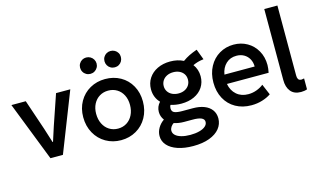

<svg xmlns="http://www.w3.org/2000/svg" viewBox="-107 -1083 2707 1627"><g transform="rotate(-15 1246.5 -269.0)"><path d="M12.7 -520.5H138.7L228.5 -254.9L268.6 -127.9H272.5L313.5 -254.9L404.3 -520.5H529.3L325.2 0H215.8Z M573.7 -262.7Q573.7 -339.8 608.2 -400.4Q642.6 -460.9 702.4 -494.6Q762.2 -528.3 835.4 -528.3Q909.7 -528.3 969.5 -494.9Q1029.3 -461.4 1063.2 -400.6Q1097.2 -339.8 1097.2 -262.7Q1097.2 -184.1 1063 -122.6Q1028.8 -61 969 -26.6Q909.2 7.8 835.4 7.8Q762.2 7.8 702.4 -26.6Q642.6 -61 608.2 -122.8Q573.7 -184.6 573.7 -262.7ZM983.9 -262.7Q983.9 -311 965.1 -348.1Q946.3 -385.3 912.6 -406Q878.9 -426.8 835.4 -426.8Q793 -426.8 759.3 -406.2Q725.6 -385.7 706.3 -348.4Q687 -311 687 -262.7Q687 -212.9 706.1 -174.6Q725.1 -136.2 759 -115Q793 -93.8 835.4 -93.8Q878.4 -93.8 912.1 -115Q945.8 -136.2 964.8 -174.6Q983.9 -212.9 983.9 -262.7ZM870.6 -674.8Q870.6 -694.3 880.1 -710.7Q889.6 -727.1 906 -736.6Q922.4 -746.1 941.9 -746.1Q961.9 -746.1 978.8 -736.6Q995.6 -727.1 1005.1 -710.7Q1014.6 -694.3 1014.2 -674.8Q1014.2 -654.8 1004.9 -638.2Q995.6 -621.6 979.2 -612.1Q962.9 -602.5 942.9 -602.5Q922.9 -602.5 906.2 -612.1Q889.6 -621.6 880.1 -638.2Q870.6 -654.8 870.6 -674.8ZM656.7 -674.8Q656.7 -694.3 666.3 -710.7Q675.8 -727.1 692.1 -736.6Q708.5 -746.1 728 -746.1Q748 -746.1 764.6 -736.6Q781.2 -727.1 791 -710.9Q800.8 -694.8 801.3 -674.8Q801.3 -654.8 791.5 -638.2Q781.7 -621.6 765.4 -612.1Q749 -602.5 729 -602.5Q709 -602.5 692.4 -612.1Q675.8 -621.6 666.3 -638.2Q656.7 -654.8 656.7 -674.8Z M1157.2 58.6Q1157.2 21.5 1176.8 -11.7Q1196.3 -44.9 1229 -67.4Q1204.1 -100.1 1204.1 -140.6Q1204.1 -187 1236.8 -222.2Q1213.9 -245.6 1201.7 -276.1Q1189.5 -306.6 1189.5 -342.8Q1189.5 -397 1217.3 -439.5Q1245.1 -481.9 1294.4 -505.6Q1343.8 -529.3 1406.2 -529.3Q1471.7 -529.3 1522.5 -503.4Q1550.8 -523.9 1580.6 -538.6Q1610.4 -553.2 1650.4 -567.4L1685.5 -474.6Q1654.3 -470.7 1633.5 -464.6Q1612.8 -458.5 1590.3 -448.2Q1625 -401.9 1625 -341.8Q1625 -288.1 1597.9 -246.6Q1570.8 -205.1 1521.5 -182.1Q1472.2 -159.2 1408.2 -159.2Q1358.4 -159.2 1315.9 -173.3Q1307.6 -162.6 1307.6 -144.5Q1307.6 -114.7 1331.3 -105.7Q1355 -96.7 1397.5 -96.7H1491.2Q1547.4 -96.7 1589.4 -80.6Q1631.3 -64.5 1654.5 -33.2Q1677.7 -2 1677.7 42Q1677.2 91.8 1646 130.6Q1614.7 169.4 1555.2 191.7Q1495.6 213.9 1413.1 213.9Q1335.4 213.9 1277.6 194.3Q1219.7 174.8 1188.5 139.6Q1157.2 104.5 1157.2 58.6ZM1513.7 -342.8Q1513.7 -371.1 1499.8 -391.8Q1485.8 -412.6 1461.9 -423.6Q1438 -434.6 1408.2 -434.6Q1377 -434.6 1352.5 -422.6Q1328.1 -410.6 1314.5 -389.2Q1300.8 -367.7 1300.8 -340.8Q1300.8 -314 1314.7 -293Q1328.6 -272 1353 -260.5Q1377.4 -249 1408.2 -249Q1439 -249 1462.9 -261Q1486.8 -272.9 1500.2 -294.2Q1513.7 -315.4 1513.7 -342.8ZM1413.1 116.2Q1458 116.2 1492.7 106.9Q1527.3 97.7 1546.4 80.8Q1565.4 64 1565.4 42Q1565.9 -4.9 1461.9 -3.9H1389.6Q1341.3 -3.9 1301.3 -17.6Q1285.6 -7.3 1275.6 8.3Q1265.6 23.9 1265.6 41Q1265.6 63.5 1283.9 80.6Q1302.2 97.7 1335.7 106.9Q1369.1 116.2 1413.1 116.2Z M1715.3 -260.7Q1715.3 -340.3 1748.3 -401.1Q1781.2 -461.9 1837.6 -495.1Q1894 -528.3 1962.4 -528.3Q2027.8 -528.3 2081.1 -498Q2134.3 -467.8 2165.5 -412.8Q2196.8 -357.9 2196.8 -287.1Q2196.3 -255.9 2189 -220.7H1823.2Q1834 -160.6 1874.8 -125.2Q1915.5 -89.8 1977.1 -89.8Q2016.1 -89.8 2051.5 -103.3Q2086.9 -116.7 2110.8 -136.7L2150.9 -42Q2118.7 -19.5 2073.7 -5.9Q2028.8 7.8 1979 7.8Q1900.9 7.8 1841.1 -25.9Q1781.2 -59.6 1748.3 -120.6Q1715.3 -181.6 1715.3 -260.7ZM2088.4 -302.7Q2088.4 -339.4 2072.5 -368.4Q2056.6 -397.5 2028.1 -414.1Q1999.5 -430.7 1962.4 -430.7Q1907.2 -431.2 1870.1 -396.5Q1833 -361.8 1823.2 -302.7Z M2293 -130.9V-752H2408.2V-139.6Q2407.7 -119.1 2415 -106.2Q2422.4 -93.3 2444.3 -92.8Q2451.7 -93.3 2466.8 -96.7V-1Q2443.8 7.8 2413.1 7.8Q2353.5 7.8 2323 -29.5Q2292.5 -66.9 2293 -130.9Z"/></g></svg>

Font: Reddit Sans Fudge SemiBold
Style: Regular
Weight: 600
Designer: Stephen Hutchings
Foundry: Reddit
Version: Version 1.011